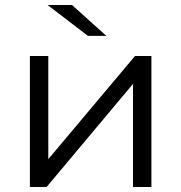

<svg xmlns="http://www.w3.org/2000/svg" viewBox="-20 -751 728 771"><path d="M167 0 514 -414V0H588V-526H522L174 -112V-526H100V0ZM407 -607 269 -731H171L333 -607Z"/></svg>

Font: Montserrat-Alt1
Style: Regular
Weight: 400
Designer: Differentunic
Foundry: Differentunic
Version: Version 7.222